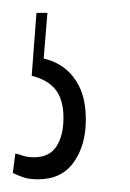

<svg xmlns="http://www.w3.org/2000/svg" viewBox="-38 -40 201 298"><path d="M11.2 77.6 18.6 -20H35.6L29.8 50.8L33.7 51.8Q68.4 61.5 84.5 93.3Q95.2 113.8 95.2 146Q95.2 185.5 76.4 211.9Q57.6 238.3 21 238.3Q6.8 238.3 -2.7 234.9Q-12.2 231.4 -18.1 228.5L-14.2 198.2Q-8.3 199.7 -1.7 201.9Q4.9 204.1 15.1 204.1Q38.6 204.1 49.6 187.3Q60.5 170.4 60.5 142.8Q60.5 115.2 48.6 99.6Q36.6 84 11.2 77.6Z"/></svg>

Font: Scarab Serif
Style: Condensed-Light
Weight: 300
Designer: John Roberts
Foundry: Scarab
Version: 1.0